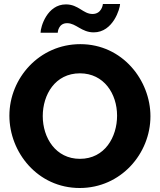

<svg xmlns="http://www.w3.org/2000/svg" viewBox="-20 -935 800 961"><path d="M316 -819C361 -819 388 -773 449 -773C547 -773 581 -894 581 -915H495C495 -912 489 -865 443 -865C396 -865 373 -913 310 -913C216 -913 183 -801 183 -771H269C269 -774 272 -819 316 -819ZM27 -356C27 -173 168 6 379 6C585 6 733 -166 733 -353C733 -533 593 -714 382 -714C177 -714 27 -544 27 -356ZM380 -140C259 -140 194 -245 194 -354C194 -461 256 -568 380 -568C500 -568 566 -466 566 -356C566 -250 505 -140 380 -140Z"/></svg>

Font: FIGSv2-sans-serif ExtraBold
Style: Regular
Weight: 800
Designer: Matt McInerney, Pablo Impallari, Rodrigo Fuenzalida,Mirko Velimirovic
Foundry: Matt McInerney, Pablo Impallari, Rodrigo Fuenzalida
Version: Version 4.021;hotconv 1.0.109;makeotfexe 2.5.65596